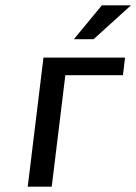

<svg xmlns="http://www.w3.org/2000/svg" viewBox="-20 -700 511 720"><path d="M441 -418 449 -484H143L84 0H174L225 -418ZM471 -680H362L257 -553H331Z"/></svg>

Font: Gamestation Text
Style: Italic
Weight: 400
Designer: Jonas Hecksher
Foundry: Jonas Hecksher, Playtypeª, e-types AS
Version: Version 1.003